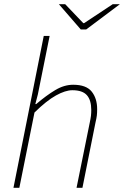

<svg xmlns="http://www.w3.org/2000/svg" viewBox="-20 -893 590 913"><path d="M44 0 188 -722H216L160 -444L148 -398H152Q200 -439 242.5 -464.5Q285 -490 328 -490Q390 -490 416 -457.5Q442 -425 442 -374Q442 -356 440.5 -343.5Q439 -331 434 -310L372 0H344L406 -306Q411 -329 412.5 -342Q414 -355 414 -370Q414 -417 393 -440.5Q372 -464 324 -464Q291 -464 246 -439Q201 -414 144 -358L72 0ZM364 -753 260 -873H290L376 -783H380L516 -873H550L390 -753Z"/></svg>

Font: Source Sans 3 VF
Style: Italic
Weight: 200
Italic angle: -11°
Designer: Paul D. Hunt
Foundry: Adobe Systems Incorporated
Version: Version 3.042;hotconv 1.0.118;makeotfexe 2.5.65603